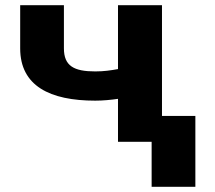

<svg xmlns="http://www.w3.org/2000/svg" viewBox="-20 -548 831 742"><path d="M348 -272C266 -272 227 -293 227 -361V-528H58V-361C58 -216 173 -159 348 -159C378 -159 408 -162 436 -166V0H606V-528H436V-281C408 -276 382 -272 348 -272ZM735 174V-100H566V174Z"/></svg>

Font: Asimov
Style: XWid
Weight: 500
Designer: Google
Version: Version 2.000980; 2014